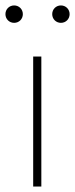

<svg xmlns="http://www.w3.org/2000/svg" viewBox="-26 -686 276 706"><path d="M26 -602C44 -602 58 -616 58 -634C58 -652 44 -666 26 -666C8 -666 -6 -652 -6 -634C-6 -616 8 -602 26 -602ZM198 -602C216 -602 230 -616 230 -634C230 -652 216 -666 198 -666C180 -666 166 -652 166 -634C166 -616 180 -602 198 -602ZM96 0H126V-478H96V0Z"/></svg>

Font: Assistant ExtraLight
Style: Regular
Weight: 275
Designer: Hebrew By Ben Nathan, Latin by Paul Hunt
Version: Version 2.001;PS 002.001;hotconv 1.0.88;makeotf.lib2.5.64775